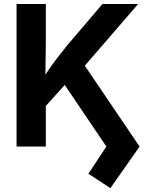

<svg xmlns="http://www.w3.org/2000/svg" viewBox="-20 -748 755 980"><path d="M174.3 -163.1V-304.7Q196.8 -343.8 219 -377.7Q241.2 -411.6 266.8 -445.3Q292.5 -479 324.7 -518.6L502.9 -727.5H685.1L377.9 -372.1L365.7 -376ZM64.5 0V-727.5H213.9V-528.3L211.4 -343.3L213.9 -270.5V0ZM543.5 212.4 431.2 138.7 522.9 0 300.8 -328.6 394.5 -439.9 692.4 0Z"/></svg>

Font: Inter 16pt
Style: Bold
Weight: 700
Version: Version 4.001;git-66647c0bb